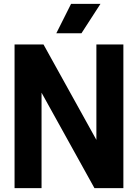

<svg xmlns="http://www.w3.org/2000/svg" viewBox="-20 -969 710 989"><path d="M476.5 -740H615.5V0H466.5L194 -491.5V0H55V-740H204L476.5 -248.5ZM270 -797.5 346 -949H497.5L399.5 -797.5Z"/></svg>

Font: Encode Sans Condensed
Style: Bold
Weight: 700
Width: 3
Designer: Multiple Designers
Foundry: Impallari Type
Version: Version 2.000